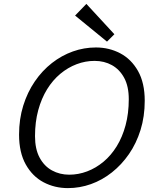

<svg xmlns="http://www.w3.org/2000/svg" viewBox="-20 -952 800 987"><path d="M329 15Q261 15 204 -15Q147 -45 112.5 -106.5Q78 -168 78 -260Q78 -340 99.5 -409Q121 -478 159 -533.5Q197 -589 247 -628Q297 -667 354.5 -687.5Q412 -708 473 -708Q541 -708 598 -678Q655 -648 689.5 -587Q724 -526 724 -434Q724 -353 702.5 -284Q681 -215 643 -160Q605 -105 555 -65.5Q505 -26 447.5 -5.5Q390 15 329 15ZM336 -54Q383 -54 428 -71Q473 -88 512 -120.5Q551 -153 580 -200Q609 -247 625.5 -308Q642 -369 642 -442Q642 -508 618.5 -551.5Q595 -595 555.5 -617Q516 -639 466 -639Q419 -639 374 -622Q329 -605 290 -572.5Q251 -540 222 -493Q193 -446 176.5 -385.5Q160 -325 160 -252Q160 -186 183.5 -142Q207 -98 247 -76Q287 -54 336 -54ZM530 -738 366 -872 424 -932 568 -776Z"/></svg>

Font: Ubuntu Sans
Style: Italic
Weight: 400
Italic angle: -13.5°
Designer: Dalton Maag Ltd
Foundry: Dalton Maag Ltd
Version: Version 1.006